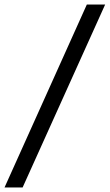

<svg xmlns="http://www.w3.org/2000/svg" viewBox="-29 -727 485 849"><path d="M71 102H-9L355 -707H436Z"/></svg>

Font: Hind Kochi
Style: Regular
Weight: 400
Designer: Dhruvi Tolia
Foundry: Indian Type Foundry
Version: Version 0.702;PS 1.0;hotconv 1.0.81;makeotf.lib2.5.63406